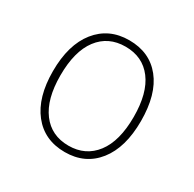

<svg xmlns="http://www.w3.org/2000/svg" viewBox="-125 -663 812 804"><g transform="rotate(30 281.0 -260.5)"><path d="M493 -262Q493 -134 436 -62Q379 10 281 10Q182 10 125.5 -61.5Q69 -133 69 -259Q69 -387 126.5 -459Q184 -531 282 -531Q381 -531 437 -461Q493 -391 493 -262ZM105 -259Q105 -145 151.5 -83Q198 -21 281 -21Q363 -21 410.5 -83Q458 -145 458 -262Q458 -377 411.5 -438.5Q365 -500 282 -500Q199 -500 152 -438Q105 -376 105 -259Z"/></g></svg>

Font: FiraGO UltraLight
Style: Regular
Weight: 200
Designer: bBox Type
Foundry: bBox Type GmbH
Version: Version 1.001